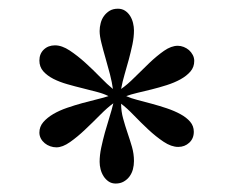

<svg xmlns="http://www.w3.org/2000/svg" viewBox="-20 -715 540 445"><path d="M430.2 -573.7Q430.2 -559.6 421.4 -549.3Q412.6 -539.1 398.4 -531.2Q384.3 -523.4 366.7 -517.8Q349.1 -512.2 331.5 -507.8Q314 -503.4 298.3 -499.8Q282.7 -496.1 272.5 -492.2Q283.2 -487.3 299.1 -483.2Q314.9 -479 332.3 -474.4Q349.6 -469.7 366.9 -463.9Q384.3 -458 398.2 -450.4Q412.1 -442.9 420.7 -432.9Q429.2 -422.9 429.2 -409.7Q429.2 -394 418.7 -384.3Q408.2 -374.5 393.1 -374.5Q377 -374.5 359.1 -386.5Q341.3 -398.4 323.7 -414.8Q306.2 -431.2 290 -448Q273.9 -464.8 260.7 -474.6Q260.7 -457 265.4 -440.2Q270 -423.3 275.6 -407Q281.2 -390.6 285.9 -374.5Q290.5 -358.4 290.5 -341.8Q290.5 -332 288.1 -322.8Q285.6 -313.5 280.3 -306.2Q274.9 -298.8 266.8 -294.2Q258.8 -289.6 248 -289.6Q238.8 -289.6 231.7 -294.4Q224.6 -299.3 220 -306.6Q215.3 -314 213.1 -322.8Q210.9 -331.5 210.9 -339.8Q210.9 -355.5 214.6 -372.8Q218.3 -390.1 223.1 -407.7Q228 -425.3 233.4 -442.4Q238.8 -459.5 242.7 -475.6Q229 -465.8 211.9 -448.5Q194.8 -431.2 177.2 -414.6Q159.7 -397.9 142.3 -385.7Q125 -373.5 110.8 -373.5Q103.5 -373.5 96.4 -376Q89.4 -378.4 83.7 -383.1Q78.1 -387.7 74.7 -394Q71.3 -400.4 71.3 -407.7Q71.3 -421.4 80.3 -431.9Q89.4 -442.4 103.5 -450.7Q117.7 -459 135.5 -465.1Q153.3 -471.2 171.1 -476.1Q189 -481 205.1 -484.9Q221.2 -488.8 231.4 -492.2Q221.2 -497.6 205.6 -501.7Q189.9 -505.9 172.1 -510.3Q154.3 -514.6 136.2 -519.8Q118.2 -524.9 103.8 -532.2Q89.4 -539.6 80.3 -549.8Q71.3 -560.1 71.3 -574.7Q71.3 -590.3 81.5 -600.1Q91.8 -609.9 107.4 -609.9Q123.5 -609.9 141.6 -597.9Q159.7 -585.9 177.7 -569.6Q195.8 -553.2 212.4 -536.1Q229 -519 241.7 -508.8Q239.7 -523.9 234.9 -542.7Q230 -561.5 224.6 -580.1Q219.2 -598.6 215.1 -615.2Q210.9 -631.8 210.9 -643.1Q210.9 -652.3 213.4 -661.6Q215.8 -670.9 221.2 -678.2Q226.6 -685.5 234.4 -690.2Q242.2 -694.8 253.4 -694.8Q262.7 -694.8 269.8 -690.2Q276.9 -685.5 281.5 -678.2Q286.1 -670.9 288.3 -661.9Q290.5 -652.8 290.5 -644.5Q290.5 -628.9 286.9 -611.8Q283.2 -594.7 278.6 -577.4Q273.9 -560.1 268.8 -542.7Q263.7 -525.4 260.7 -508.8Q275.4 -519 292.2 -535.9Q309.1 -552.7 326.2 -569.1Q343.3 -585.4 360.1 -597.2Q377 -608.9 392.1 -608.9Q398.9 -608.9 405.8 -606.2Q412.6 -603.5 418 -598.9Q423.3 -594.2 426.8 -587.6Q430.2 -581.1 430.2 -573.7Z"/></svg>

Font: Doulos SIL Compact
Style: Regular
Weight: 400
Designer: Walt Agee, Victor Gaultney, Peter Martin, Debbi Hosken
Foundry: SIL International
Version: Version 4.110; 2011; Maintenance release ; LnSpcTght